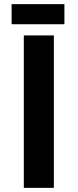

<svg xmlns="http://www.w3.org/2000/svg" viewBox="-20 -907 375 927"><path d="M95 -736H240V0H95ZM36 -887H291V-790H36Z"/></svg>

Font: Reem Kufi Ink
Style: Bold
Weight: 700
Designer: Khaled Hosny
Version: Version 1.002